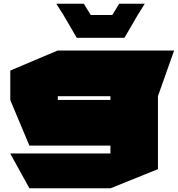

<svg xmlns="http://www.w3.org/2000/svg" viewBox="-20 -800 950 1026"><path d="M289 -286V-530H910V-529L824 -286ZM137 206 35 21V20H570V206ZM137 -22 35 -265V-266H570V-22ZM35 -266V-423L288 -530H289V-266ZM570 206V-286H824V104L571 206ZM580 -720 617 -780H753V-779L716 -720ZM319 -720 282 -778V-780H428L465 -720ZM390 -598 319 -720H716L645 -598Z"/></svg>

Font: Foldit Thin Black
Style: Regular
Weight: 900
Version: Version 1.003